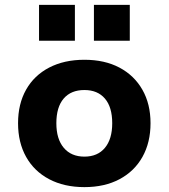

<svg xmlns="http://www.w3.org/2000/svg" viewBox="-20 -756 691 787"><path d="M326 11Q243 11 181.5 -21.5Q120 -54 87 -113Q54 -172 54 -251Q54 -330 87 -388.5Q120 -447 181.5 -479Q243 -511 326 -511Q409 -511 469.5 -479Q530 -447 563.5 -388.5Q597 -330 597 -251Q597 -172 564 -113Q531 -54 470 -21.5Q409 11 326 11ZM326 -114Q380 -114 410 -150Q440 -186 440 -251Q440 -317 410 -352Q380 -387 326 -387Q271 -387 241 -352Q211 -317 211 -251Q211 -186 241.5 -150Q272 -114 326 -114ZM365 -589V-736H512V-589ZM140 -589V-736H287V-589Z"/></svg>

Font: Nunito Sans 8pt ExtraBold
Style: Regular
Weight: 800
Version: Version 3.101;gftools[0.9.27]